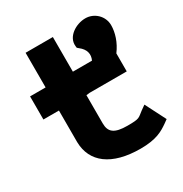

<svg xmlns="http://www.w3.org/2000/svg" viewBox="-152 -749 838 878"><g transform="rotate(-30 266.5 -310.5)"><path d="M511 -47 456 -155 432 -138C401 -115 407 -110 341 -110C273 -110 248 -129 248 -176V-325L266 -327H462V-422C492 -462 506 -507 506 -546C506 -594 466 -632 419 -632C369 -632 311 -596 317 -544L318 -535L326 -528C356 -505 362 -477 349 -449H248V-632H104V-449H22V-327H104V-160C106 -54 188 11 341 11C425 11 460 -11 493 -34Z"/></g></svg>

Font: Charger
Style: Hemi
Weight: 900
Designer: Jasper
Foundry: Cannot Into Space Fonts
Version: Version 0.99